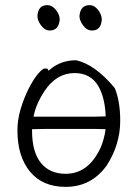

<svg xmlns="http://www.w3.org/2000/svg" viewBox="-20 -716 540 749"><path d="M105 -212V-207Q105 -123 139.5 -80.5Q174 -38 236 -38Q325 -38 372 -139Q386 -170 392 -212L354 -213H154Q128 -213 105 -212ZM392 -262V-267Q389 -336 363 -381Q333 -431 271 -431Q200 -431 153 -360Q123 -315 112 -267L111 -261H355Q370 -261 392 -262ZM169 -440 174 -444Q217 -481 277 -481Q352 -464 428 -372Q449 -320 449 -245Q449 -152 396 -70Q336 13 236 13Q146 13 97 -46.5Q48 -106 48 -207Q48 -250 61 -292.5Q74 -335 92 -370.5Q110 -406 128 -427.5Q146 -449 155.5 -449Q165 -449 167 -446ZM174 -597Q155 -597 140.5 -616.5Q126 -636 126 -653Q128 -696 165 -696Q183 -696 198 -677.5Q213 -659 213 -639Q209 -597 174 -597ZM339 -597Q319 -597 304.5 -616.5Q290 -636 290 -653Q293 -696 330 -696Q348 -696 362.5 -677.5Q377 -659 377 -639Q374 -597 339 -597Z"/></svg>

Font: Moon Stars Kai HW Light
Style: Regular
Weight: 300
Designer: GuiWonder
Version: Version 1.101